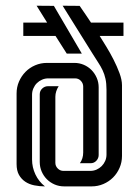

<svg xmlns="http://www.w3.org/2000/svg" viewBox="-20 -664 494 684"><path d="M263.7 -643.1Q273.9 -627.9 284.2 -613.3Q294.4 -598.6 304.2 -583.5H419.9V-536.1H335Q344.7 -520.5 358.4 -498.3Q372.1 -476.1 384.5 -451.7Q397 -427.2 405.8 -403.3Q414.6 -379.4 414.6 -360.4V-108.4Q414.6 -85.9 406 -66.2Q397.5 -46.4 382.8 -31.7Q368.2 -17.1 348.4 -8.5Q328.6 0 306.2 0H208.5Q190.4 0 174.6 -6.8Q158.7 -13.7 147 -25.4Q135.3 -37.1 128.4 -53Q121.6 -68.8 121.6 -86.9V-328.1Q121.6 -340.3 130.4 -348.6Q139.2 -356.9 150.9 -356.9H189Q183.6 -348.6 180.4 -338.9Q177.2 -329.1 177.2 -319.3V-84Q177.2 -72.3 185.8 -63.7Q194.3 -55.2 206.1 -55.2H301.3Q313.5 -55.2 324 -59.8Q334.5 -64.5 342.3 -72.3Q350.1 -80.1 354.7 -90.6Q359.4 -101.1 359.4 -113.3V-344.2Q359.4 -367.2 355.7 -383.5Q352.1 -399.9 345.5 -413.8Q338.9 -427.7 329.8 -441.4Q320.8 -455.1 309.6 -473.1L203.1 -643.6ZM276.4 -355.5Q276.4 -367.2 268.1 -376Q259.8 -384.8 247.6 -384.8H151.9Q140.1 -384.8 129.6 -380.1Q119.1 -375.5 111.3 -367.7Q103.5 -359.9 98.9 -349.1Q94.2 -338.4 94.2 -326.7V-95.7Q94.2 -67.9 106.2 -42.5Q118.2 -17.1 140.1 0Q120.6 0 102.3 -3.7Q84 -7.3 70.1 -16.6Q56.2 -25.9 47.6 -41Q39.1 -56.2 39.1 -79.6V-331.1Q39.1 -353.5 47.6 -373.3Q56.2 -393.1 70.8 -408Q85.4 -422.9 105.2 -431.4Q125 -439.9 147.5 -439.9H245.1Q262.7 -439.9 278.6 -433.1Q294.4 -426.3 306.2 -414.3Q317.9 -402.3 324.7 -386.5Q331.5 -370.6 331.5 -353V-111.8Q331.5 -100.1 323.2 -91.3Q314.9 -82.5 302.7 -82.5H264.6Q276.4 -99.1 276.4 -120.6ZM171.9 -643.1 271.5 -473.1H217.8L177.7 -536.1H63V-583.5H147.9L110.4 -643.6Z"/></svg>

Font: Isar CAT
Style: Regular
Weight: 400
Designer: Digitized by Peter Wiegel
Foundry: CAT-Fonts, Peter Wiegel
Version: Version 1.000; ttfautohint (v1.3)